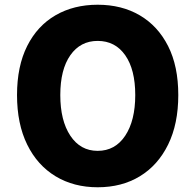

<svg xmlns="http://www.w3.org/2000/svg" viewBox="-20 -778 826 812"><path d="M393 14Q292 14 215 -32.5Q138 -79 95 -166.5Q52 -254 52 -376Q52 -498 95 -583.5Q138 -669 215 -713.5Q292 -758 393 -758Q495 -758 571.5 -713Q648 -668 691 -583Q734 -498 734 -376Q734 -254 691 -166.5Q648 -79 571.5 -32.5Q495 14 393 14ZM393 -140Q467 -140 509.5 -204Q552 -268 552 -376Q552 -484 509.5 -544.5Q467 -605 393 -605Q320 -605 277.5 -544.5Q235 -484 235 -376Q235 -268 277.5 -204Q320 -140 393 -140Z"/></svg>

Font: Source Han Sans TC Heavy
Style: Regular
Weight: 900
Designer: Ryoko NISHIZUKA Ë•øÂ°öÊ∂ºÂ≠ê (kana, bopomofo & ideographs); Paul D. Hunt (Latin, Greek & Cyrillic); Sandoll Communicatio
Foundry: Adobe
Version: Version 2.004;hotconv 1.0.118;makeotfexe 2.5.65603